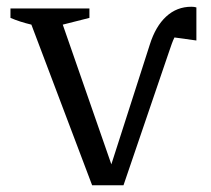

<svg xmlns="http://www.w3.org/2000/svg" viewBox="-20 -549 626 569"><path d="M346 0H253L73 -476Q39 -484 11 -496V-524H245V-496L166 -476L310 -62L424 -417Q441 -471 472.5 -500Q504 -529 547 -529Q556 -529 562 -527V-429L497 -438Q493 -430 489 -419Q485 -408 480 -393Z"/></svg>

Font: Piazzolla SC
Style: Regular
Weight: 400
Designer: Juan Pablo del Peral
Foundry: Huerta Tipografica
Version: Version 1.330